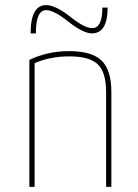

<svg xmlns="http://www.w3.org/2000/svg" viewBox="-20 -730 540 750"><path d="M250 -530.3Q338.9 -530.3 377 -493.2Q415 -456.1 415 -370.1V0H394.5V-370.1Q394.5 -447.3 362.3 -478.5Q330.1 -509.8 250 -509.8Q176.8 -509.8 115.2 -483.4V0H94.7V-496.1Q166 -530.3 250 -530.3ZM99.6 -599.6Q99.6 -710 160.2 -710Q197.3 -710 254.9 -664.1Q310.5 -620.1 339.8 -620.1Q379.9 -620.1 379.9 -700.2H400.4Q400.4 -600.6 339.8 -599.6Q303.7 -599.6 243.2 -648.4Q189.5 -690.4 160.2 -690.4Q120.1 -690.4 120.1 -599.6Z"/></svg>

Font: Mgen+ 1mn thin
Style: Regular
Weight: 100
Designer: [Source Han Sans]
Ryoko NISHIZUKA  (kana & ideographs); Paul D. Hunt (Latin, Greek & Cyrillic); Wenlong ZHANG  (bopomofo
Version: Version 1.059.20150602